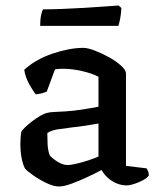

<svg xmlns="http://www.w3.org/2000/svg" viewBox="-20 -674 580 698"><path d="M194 4Q175 4 149 -8.5Q123 -21 101 -36.5Q79 -52 72 -60Q65 -70 59.5 -95Q54 -120 54 -151Q54 -163 55 -173.5Q56 -184 57 -194Q59 -199 69.5 -209.5Q80 -220 95.5 -232Q111 -244 126.5 -253Q142 -262 153 -264Q160 -266 177.5 -267Q195 -268 217 -269Q231 -270 246 -271.5Q261 -273 276.5 -275.5Q292 -278 307.5 -280.5Q323 -283 338 -286V-395Q313 -408 276.5 -416Q240 -424 211 -424Q202 -424 194 -423.5Q186 -423 180 -422L150 -341Q146 -340 137.5 -336.5Q129 -333 110 -331Q101 -342 87 -366.5Q73 -391 68 -420Q88 -439 114.5 -454Q141 -469 170.5 -479Q200 -489 229 -494.5Q258 -500 283 -500Q299 -500 325 -490Q351 -480 377 -465.5Q403 -451 420.5 -435Q438 -419 438 -407V-71L513 -62Q515 -59 518 -52.5Q521 -46 521 -36Q515 -27 500 -19Q485 -11 468.5 -5.5Q452 0 440 0Q421 0 402.5 -8Q384 -16 370.5 -29Q357 -42 349 -56Q327 -44 297 -30Q267 -16 239.5 -6Q212 4 194 4ZM226 -74Q237 -74 258.5 -79Q280 -84 302.5 -91.5Q325 -99 338 -105V-225Q316 -221 290 -217Q264 -213 243 -211Q217 -208 191 -204Q165 -200 152 -190Q152 -174 153 -150.5Q154 -127 161 -109Q169 -99 188.5 -86.5Q208 -74 226 -74ZM126 -580Q126 -603 129.6 -619.5Q133.2 -636 136.8 -640Q165.6 -640 205.7 -641.5Q245.7 -643 287.1 -645.5Q328.5 -648 361.8 -650.5Q395.1 -653 411.3 -654L421.2 -645Q420.3 -623 416.7 -605.5Q413.1 -588 410.4 -580Z"/></svg>

Font: Texturina 12pt Medium
Style: Regular
Weight: 500
Designer: Guillermo Torres Carreño
Foundry: Omnibus-Type
Version: Version 1.002